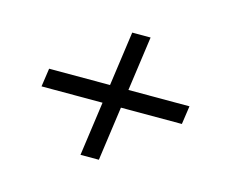

<svg xmlns="http://www.w3.org/2000/svg" viewBox="-65 -549 667 555"><g transform="rotate(15 269.0 -271.0)"><path d="M55 -243 63 -298H483L475 -243ZM268 -461H323L270 -81H215Z"/></g></svg>

Font: Mohave Light Light
Style: Italic
Weight: 300
Italic angle: -8°
Version: Version 2.003